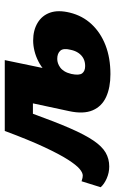

<svg xmlns="http://www.w3.org/2000/svg" viewBox="128 -608 483 805"><g transform="rotate(-90 369.5 -205.5)"><path d="M74 11Q48 11 24 0.5Q0 -10 -13 -25L12 -105Q21 -102 26.5 -101Q32 -100 36 -100Q48 -100 64 -113.5Q80 -127 102.5 -162Q125 -197 155 -261Q185 -325 223 -427H427L409 -309H295Q261 -215 234 -153Q207 -91 182.5 -55Q158 -19 132 -4Q106 11 74 11ZM461 16Q405 16 365.5 -2Q326 -20 309.5 -58.5Q293 -97 306 -157L364 -427H520L462 -148Q455 -115 464.5 -102.5Q474 -90 495 -90Q513 -90 526.5 -97Q540 -104 549.5 -117.5Q559 -131 563 -150Q571 -181 559.5 -194Q548 -207 525 -207Q516 -207 507 -204Q498 -201 489 -194.5Q480 -188 473 -176.5Q466 -165 462 -148L440 -218Q455 -241 474 -258Q493 -275 514.5 -286Q536 -297 558.5 -302.5Q581 -308 602 -308Q645 -308 676 -289.5Q707 -271 719 -237Q731 -203 719 -154Q706 -101 670.5 -63Q635 -25 582 -4.5Q529 16 461 16Z"/></g></svg>

Font: Ysabeau Office Black
Style: Italic
Weight: 900
Italic angle: -12°
Designer: Christian Thalmann (Catharsis Fonts)
Version: Version 2.001;gftools[0.9.30]; featfreeze: tnum,lnum,ss02